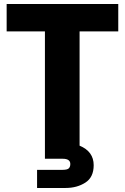

<svg xmlns="http://www.w3.org/2000/svg" viewBox="-20 -727 620 953"><path d="M306 206H164V116H291Q314 116 321.5 108.5Q329 101 329 87Q329 61 291 61H203V-571H13V-707H567V-571H375V-4Q445 25 445 93Q445 153 403.5 179.5Q362 206 306 206Z"/></svg>

Font: Ulagadi Sans
Style: Bold
Weight: 700
Designer: Ninad Kale (Devanagari), Jonny Pinhorn (Latin)
Foundry: Indian Type Foundry
Version: Version 3.01;March 29, 2020;FontCreator 12.0.0.2522 64-bit; 